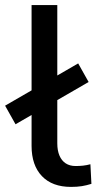

<svg xmlns="http://www.w3.org/2000/svg" viewBox="-34 -725 390 754"><path d="M245 9Q171 9 130.5 -33.5Q90 -76 90 -152V-705H191V-162Q191 -134 199.5 -114Q208 -94 224 -83.5Q240 -73 263 -73Q278 -73 292 -74.5Q306 -76 321 -80L325 -3Q306 3 287.5 6Q269 9 245 9ZM27 -237 -14 -310 273 -476 314 -403Z"/></svg>

Font: Nunito Sans 7pt Medium
Style: Regular
Weight: 500
Designer: Vernon Adams
Foundry: Vernon Adams
Version: Version 3.101;gftools[0.9.27]